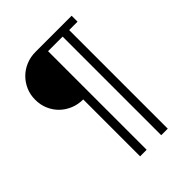

<svg xmlns="http://www.w3.org/2000/svg" viewBox="-236 -824 1100 1100"><g transform="rotate(-45 314.0 -274.5)"><path d="M248 -312Q207 -312 171.5 -326.5Q136 -341 109.5 -366.5Q83 -392 67.5 -427.5Q52 -463 52 -505Q52 -547 67.5 -582Q83 -617 109.5 -643Q136 -669 171.5 -683.5Q207 -698 248 -698H540V-650H472V149H419V-650H301V149H248Z"/></g></svg>

Font: IBM Plex Thai Light
Style: Regular
Weight: 300
Designer: Mike Abbink, Paul van der Laan, Pieter van Rosmalen, Ben Mitchell, Mark Frömberg
Foundry: Bold Monday
Version: Version 1.0